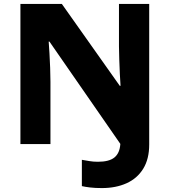

<svg xmlns="http://www.w3.org/2000/svg" viewBox="-20 -734 864 978"><path d="M499 224Q465 224 439.5 221Q414 218 397 214V80Q415 83 435 86.5Q455 90 479 90Q536 90 563 68Q590 46 593 -1L232 -522H228Q230 -498 232 -462Q234 -426 235.5 -388Q237 -350 237 -318V0H84V-714H295L590 -297H594Q592 -320 590.5 -356.5Q589 -393 587.5 -431Q586 -469 586 -498V-714H740V2Q740 76 709.5 125.5Q679 175 624.5 199.5Q570 224 499 224Z"/></svg>

Font: Noto Sans Thaana ExtraBold
Style: Regular
Weight: 800
Designer: David Williams
Foundry: Google Inc.
Version: Version 3.001; ttfautohint (v1.8.4.7-5d5b)